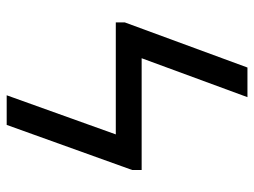

<svg xmlns="http://www.w3.org/2000/svg" viewBox="-114 -654 767 580"><g transform="rotate(-90 270.0 -363.5)"><path d="M492.9 -397.7H154.5L272.7 -727.3H183.2L46.9 -348V-319.6H384.6L267 0H356.5L492.9 -370.7Z"/></g></svg>

Font: Margiela Sans
Style: Regular
Weight: 400
Designer: Stefan Endress, Andreas Faust
Version: Version 1.100;FEAKit 1.0